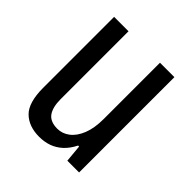

<svg xmlns="http://www.w3.org/2000/svg" viewBox="-154 -633 750 750"><g transform="rotate(45 221.0 -257.5)"><path d="M176.4 12Q118.6 12 85.4 -20.7Q52.1 -53.4 52.1 -134.9V-526.5H131.7V-150.8Q131.7 -129.1 135.9 -112.1Q140.1 -95 148.5 -83.4Q156.9 -71.8 170.9 -66.1Q185 -60.4 203.8 -60.4Q231.4 -60.4 254.5 -78Q277.6 -95.5 291.6 -130.3Q305.5 -165.1 305.5 -215.8V-526.5H385.1V0H320.2L313.6 -71.6H308.1Q293.2 -41.9 273.1 -23.5Q252.9 -5.1 228.7 3.5Q204.5 12 176.4 12Z"/></g></svg>

Font: Archivo SemiBold Condensed
Style: Regular
Weight: 600
Width: 3
Version: Version 2.001